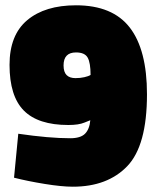

<svg xmlns="http://www.w3.org/2000/svg" viewBox="-20 -692 590 725"><path d="M33 -21 49 -187Q166 -170 245 -170Q284 -170 301 -187Q318 -204 321 -238Q320 -238 298.5 -229Q277 -220 238 -220Q124 -220 70 -274.5Q16 -329 16 -447Q16 -560 83 -616Q150 -672 267 -672Q405 -672 470 -588Q535 -504 535 -336Q535 -142 460.5 -64.5Q386 13 255 13Q213 13 148.5 2.5Q84 -8 33 -21ZM322 -409Q322 -455 311 -474.5Q300 -494 267 -494Q220 -494 220 -445Q220 -420 231.5 -408.5Q243 -397 265 -397Q283 -397 298.5 -400.5Q314 -404 322 -409Z"/></svg>

Font: Cairo Black
Style: Regular
Weight: 900
Designer: Mohamed Gaber, Accademia di Belle Arti di Urbino and others
Foundry: Kief Type Foundry, Accademia di Belle Arti di Urbino and others
Version: Version 3.011